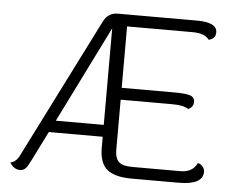

<svg xmlns="http://www.w3.org/2000/svg" viewBox="-51 -773 1029 838"><g transform="rotate(5 463.5 -353.5)"><path d="M413 -223V-646L203 -223ZM552 -51H765Q817 -51 837 -93Q850 -90 858.5 -79.5Q867 -69 867 -58Q867 0 761 0H554Q481 0 447 -28Q413 -56 413 -123V-171H177L111 -39Q99 -14 89.5 -4.5Q80 5 65 5Q39 5 21 -24Q48 -29 63 -63L369 -671Q389 -712 432 -712H778Q867 -712 867 -668Q867 -640 837 -633Q817 -660 765 -660H477V-391H708Q756 -391 776.5 -384.5Q797 -378 797 -356.5Q797 -335 774 -324Q754 -339 702 -339H477V-120Q477 -82 494 -66.5Q511 -51 552 -51Z"/></g></svg>

Font: Laila Light
Style: Regular
Weight: 300
Designer: Hitesh Malaviya
Foundry: Indian Type Foundry
Version: Version 1.302;PS 1.0;hotconv 1.0.78;makeotf.lib2.5.61930; tt